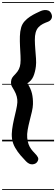

<svg xmlns="http://www.w3.org/2000/svg" viewBox="-25 -1349 536 1832"><path d="M223.5 190.5Q201 167.5 171.8 134Q142.5 100.5 119 59.2Q95.5 18 89.5 -27.5Q84.5 -67.5 90.8 -114.5Q97 -161.5 108 -209.2Q119 -257 128.8 -299.2Q138.5 -341.5 140.5 -372Q144 -426.5 111.5 -484.5Q98.5 -508 88.5 -524.2Q78.5 -540.5 80.5 -571.5Q82 -592 91.2 -606.8Q100.5 -621.5 122 -643Q143.5 -665 155 -688.8Q166.5 -712.5 169.5 -740.5Q173 -772 170.8 -815.8Q168.5 -859.5 166 -908Q163.5 -956.5 164.8 -1002.8Q166 -1049 176.5 -1085.5Q186 -1119.5 209 -1145.2Q232 -1171 261 -1190Q290 -1209 316.8 -1221.8Q343.5 -1234.5 360.5 -1242.5Q376 -1250 396.2 -1252.8Q416.5 -1255.5 435 -1248.8Q453.5 -1242 464 -1220Q477 -1193.5 466.5 -1171.5Q456 -1149.5 430 -1140.5Q407.5 -1132.5 384.2 -1120.8Q361 -1109 342.5 -1089.5Q324 -1070 315 -1037.5Q307 -1008 307.5 -966.5Q308 -925 311.8 -879.2Q315.5 -833.5 318.5 -790.8Q321.5 -748 317.5 -716.5Q311 -663 293.8 -621.2Q276.5 -579.5 236.5 -554.5Q269 -504.5 280 -457.2Q291 -410 289.5 -355.5Q289 -325.5 279.5 -284.2Q270 -243 258.2 -197.8Q246.5 -152.5 239 -110Q231.5 -67.5 234.5 -35Q238 1 247.5 27Q257 53 272.2 73.5Q287.5 94 306.5 113Q327 133 336.8 152.2Q346.5 171.5 330 196Q316 216.5 285 219Q254 221.5 223.5 190.5ZM223.5 190.5Q201 167.5 171.8 134Q142.5 100.5 119 59.2Q95.5 18 89.5 -27.5Q84.5 -67.5 90.8 -114.5Q97 -161.5 108 -209.2Q119 -257 128.8 -299.2Q138.5 -341.5 140.5 -372Q144 -426.5 111.5 -484.5Q98.5 -508 88.5 -524.2Q78.5 -540.5 80.5 -571.5Q82 -592 91.2 -606.8Q100.5 -621.5 122 -643Q143.5 -665 155 -688.8Q166.5 -712.5 169.5 -740.5Q173 -772 170.8 -815.8Q168.5 -859.5 166 -908Q163.5 -956.5 164.8 -1002.8Q166 -1049 176.5 -1085.5Q186 -1119.5 209 -1145.2Q232 -1171 261 -1190Q290 -1209 316.8 -1221.8Q343.5 -1234.5 360.5 -1242.5Q376 -1250 396.2 -1252.8Q416.5 -1255.5 435 -1248.8Q453.5 -1242 464 -1220Q477 -1193.5 466.5 -1171.5Q456 -1149.5 430 -1140.5Q407.5 -1132.5 384.2 -1120.8Q361 -1109 342.5 -1089.5Q324 -1070 315 -1037.5Q307 -1008 307.5 -966.5Q308 -925 311.8 -879.2Q315.5 -833.5 318.5 -790.8Q321.5 -748 317.5 -716.5Q311 -663 293.8 -621.2Q276.5 -579.5 236.5 -554.5Q269 -504.5 280 -457.2Q291 -410 289.5 -355.5Q289 -325.5 279.5 -284.2Q270 -243 258.2 -197.8Q246.5 -152.5 239 -110Q231.5 -67.5 234.5 -35Q238 1 247.5 27Q257 53 272.2 73.5Q287.5 94 306.5 113Q327 133 336.8 152.2Q346.5 171.5 330 196Q316 216.5 285 219Q254 221.5 223.5 190.5ZM-5 455H491V463H-5ZM-5 -16H491V0H-5ZM-5 -549H491V-541H-5ZM-5 -1329H491V-1321H-5Z"/></svg>

Font: Edu SA Dotted Guide
Style: Regular
Weight: 400
Designer: Tina and Corey Anderson, Eben Sorkin, Mirko Velimirovic
Foundry: Google for Education
Version: Version 2.000